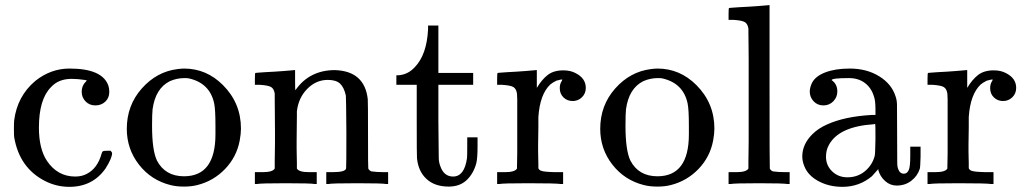

<svg xmlns="http://www.w3.org/2000/svg" viewBox="-20 -714 3991 745"><path d="M297 -358Q297 -381 312 -396Q317 -401 316.5 -402Q316 -403 307 -404Q281 -408 258 -408Q207 -408 178 -376Q131 -329 131 -219Q131 -137 162 -90Q203 -29 272 -29Q297 -29 316 -39Q358 -60 374 -117Q376 -125 379 -127Q382 -129 395 -129H409Q415 -123 415 -120Q415 -101 390 -61Q340 11 249 11Q199 11 154 -12Q55 -63 35 -182Q34 -188 34 -214Q34 -240 35 -247Q47 -341 117 -400Q177 -448 250 -448Q379 -448 401 -380Q404 -371 404 -357Q404 -334 388.5 -319.5Q373 -305 350 -305Q327 -305 312 -320.5Q297 -336 297 -358Z M472 -214Q472 -305 530 -370.5Q588 -436 669 -446Q685 -448 694 -448Q781 -448 845 -384Q915 -314 915 -215Q915 -195 910 -168Q898 -105 853.5 -58.5Q809 -12 746 4Q723 10 694 10Q664 10 641 4Q566 -15 519 -75.5Q472 -136 472 -214ZM712 -410Q707 -411 696 -411Q666 -411 639 -399Q583 -371 572 -290Q570 -272 570 -226Q570 -131 589 -91Q621 -30 694 -30Q816 -30 816 -193V-225Q816 -290 811 -313Q794 -392 712 -410Z M1132 -60Q1140 -46 1179 -46H1193H1209V0H1201Q1188 -3 1089 -3Q990 -3 977 0H969V-46H985H999Q1038 -46 1046 -60V-68Q1046 -77 1046 -91Q1046 -105 1046.5 -122.5Q1047 -140 1047 -161.5Q1047 -183 1047 -203Q1047 -234 1046.5 -269.5Q1046 -305 1046 -328V-351Q1043 -370 1031.5 -376.5Q1020 -383 987 -385H969V-408Q969 -431 971 -431L981 -432Q991 -433 1009.5 -434Q1028 -435 1046 -436Q1063 -437 1082 -438.5Q1101 -440 1111 -441Q1121 -442 1122 -442H1125V-402Q1125 -364 1126 -364L1127 -365Q1181 -442 1280 -442Q1395 -438 1407 -329Q1408 -322 1408 -190Q1408 -62 1409 -60Q1413 -52 1421 -49Q1442 -46 1470 -46H1486V0H1478Q1465 -3 1366 -3Q1267 -3 1254 0H1246V-46H1262H1270Q1323 -46 1323 -62Q1324 -64 1324 -200Q1323 -335 1322 -343Q1315 -375 1299.5 -389.5Q1284 -404 1252 -404Q1207 -404 1173 -370Q1138 -335 1132 -282Q1132 -281 1132 -263.5Q1132 -246 1131.5 -219Q1131 -192 1131 -168Q1131 -153 1131 -136.5Q1131 -120 1131.5 -107Q1132 -94 1132 -83.5Q1132 -73 1132 -66Z M1641 -600V-615H1681V-431H1816V-385H1681V-241Q1682 -116 1682.5 -99.5Q1683 -83 1689 -68Q1703 -29 1738 -29Q1782 -29 1792 -100Q1793 -108 1793 -146V-181H1833V-146Q1833 -100 1828 -80Q1817 -40 1790.5 -15Q1764 10 1721 10Q1667 10 1635 -19.5Q1603 -49 1598 -100Q1597 -107 1597 -248V-385H1518V-422H1527Q1564 -425 1590 -454Q1636 -502 1641 -600Z M1925 -46H1939Q1978 -46 1986 -60V-68Q1986 -77 1986.5 -91Q1987 -105 1987 -122.5Q1987 -140 1987 -161.5Q1987 -183 1987 -203Q1987 -234 1987 -269.5Q1987 -305 1987 -328L1986 -351Q1983 -370 1971.5 -376.5Q1960 -383 1927 -385H1909V-408Q1909 -431 1911 -431L1921 -432Q1931 -433 1949 -434Q1967 -435 1985 -436Q2001 -437 2020 -438.5Q2039 -440 2049 -441Q2059 -442 2060 -442H2063V-373Q2082 -405 2105 -423Q2128 -441 2166 -441Q2194 -441 2214 -430Q2253 -410 2253 -373Q2253 -351 2238 -336.5Q2223 -322 2202 -322Q2181 -322 2166.5 -336Q2152 -350 2152 -372Q2152 -389 2160 -400Q2162 -404 2162 -405Q2160 -407 2139 -401Q2123 -393 2115 -386Q2075 -348 2069 -260V-221Q2068 -182 2068 -154Q2068 -141 2068 -126.5Q2068 -112 2068.5 -101Q2069 -90 2069 -81Q2069 -72 2069 -66V-61Q2073 -53 2081 -51Q2091 -47 2134 -46H2165V0H2156Q2138 -3 2029 -3Q1931 -3 1917 0H1909V-46Z M2309 -214Q2309 -305 2367 -370.5Q2425 -436 2506 -446Q2522 -448 2531 -448Q2618 -448 2682 -384Q2752 -314 2752 -215Q2752 -195 2747 -168Q2735 -105 2690.5 -58.5Q2646 -12 2583 4Q2560 10 2531 10Q2501 10 2478 4Q2403 -15 2356 -75.5Q2309 -136 2309 -214ZM2549 -410Q2544 -411 2533 -411Q2503 -411 2476 -399Q2420 -371 2409 -290Q2407 -272 2407 -226Q2407 -131 2426 -91Q2458 -30 2531 -30Q2653 -30 2653 -193V-225Q2653 -290 2648 -313Q2631 -392 2549 -410Z M2823 -46H2837Q2876 -46 2884 -60V-68Q2884 -77 2884 -91Q2884 -105 2884.5 -124Q2885 -143 2885 -167.5Q2885 -192 2885 -217.5Q2885 -243 2885 -272.5Q2885 -302 2885 -329Q2885 -366 2885 -407.5Q2885 -449 2885 -482Q2885 -515 2884.5 -542.5Q2884 -570 2884 -586Q2884 -602 2884 -603Q2881 -622 2869.5 -628.5Q2858 -635 2825 -637H2807V-660Q2807 -683 2809 -683L2819 -684Q2829 -685 2848 -686Q2867 -687 2885 -688Q2902 -689 2922 -690.5Q2942 -692 2952 -693Q2962 -694 2963 -694H2966V-379Q2966 -62 2967 -60Q2971 -52 2979 -49Q3000 -46 3028 -46H3044V0H3036Q3018 -3 2926 -3Q2828 -3 2815 0H2807V-46Z M3122 -359Q3122 -373 3130 -391Q3143 -418 3182 -433Q3221 -448 3277 -448Q3343 -448 3391.5 -418Q3440 -388 3455 -340Q3460 -326 3460.5 -308.5Q3461 -291 3461 -194Q3461 -96 3461.5 -79.5Q3462 -63 3467 -54Q3473 -40 3487 -40Q3500 -40 3506 -54Q3512 -66 3512 -109V-145H3552V-106Q3551 -66 3549 -59Q3540 -31 3516 -12.5Q3492 6 3459 6Q3434 6 3414.5 -11.5Q3395 -29 3388 -54V-58Q3385 -55 3376 -44.5Q3367 -34 3363 -30Q3314 11 3249 11Q3197 11 3156 -11Q3115 -33 3101 -69Q3093 -88 3093 -107Q3093 -154 3132 -193Q3155 -216 3189 -231Q3257 -262 3363 -268H3377V-290Q3377 -324 3371 -340Q3361 -373 3336 -392Q3311 -411 3274 -411Q3207 -411 3207 -403Q3229 -388 3229 -359Q3229 -337 3213.5 -321Q3198 -305 3175 -305Q3152 -305 3137 -321Q3122 -337 3122 -359ZM3377 -175Q3377 -233 3376 -233Q3373 -233 3371 -232Q3234 -223 3196 -151Q3185 -131 3185 -106Q3185 -72 3209 -49Q3233 -26 3268 -26Q3308 -26 3336.5 -50Q3365 -74 3374 -109Q3376 -116 3377 -175Z M3595 -46H3609Q3648 -46 3656 -60V-68Q3656 -77 3656.5 -91Q3657 -105 3657 -122.5Q3657 -140 3657 -161.5Q3657 -183 3657 -203Q3657 -234 3657 -269.5Q3657 -305 3657 -328L3656 -351Q3653 -370 3641.5 -376.5Q3630 -383 3597 -385H3579V-408Q3579 -431 3581 -431L3591 -432Q3601 -433 3619 -434Q3637 -435 3655 -436Q3671 -437 3690 -438.5Q3709 -440 3719 -441Q3729 -442 3730 -442H3733V-373Q3752 -405 3775 -423Q3798 -441 3836 -441Q3864 -441 3884 -430Q3923 -410 3923 -373Q3923 -351 3908 -336.5Q3893 -322 3872 -322Q3851 -322 3836.5 -336Q3822 -350 3822 -372Q3822 -389 3830 -400Q3832 -404 3832 -405Q3830 -407 3809 -401Q3793 -393 3785 -386Q3745 -348 3739 -260V-221Q3738 -182 3738 -154Q3738 -141 3738 -126.5Q3738 -112 3738.5 -101Q3739 -90 3739 -81Q3739 -72 3739 -66V-61Q3743 -53 3751 -51Q3761 -47 3804 -46H3835V0H3826Q3808 -3 3699 -3Q3601 -3 3587 0H3579V-46Z"/></svg>

Font: MathJax_Main
Style: Regular
Weight: 400
Version: Version 1.1